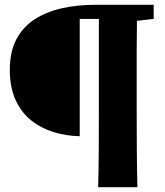

<svg xmlns="http://www.w3.org/2000/svg" viewBox="-20 -672 691 802"><path d="M313 -103Q257 -104 204.5 -120Q152 -136 110.5 -169Q69 -202 45 -254.5Q21 -307 21 -380Q21 -456 48.5 -508Q76 -560 125 -591.5Q174 -623 238.5 -637.5Q303 -652 377 -652H622V-593L552 -585Q551 -525 551 -464.5Q551 -404 551 -342V-201Q551 -123 551.5 -45Q552 33 554 110H390Q392 34 392.5 -43.5Q393 -121 393 -200V-593H313Z"/></svg>

Font: Source Serif 4 Black
Style: Regular
Weight: 900
Designer: Frank Grießhammer
Foundry: Adobe
Version: Version 4.005;hotconv 1.1.0;makeotfexe 2.6.0